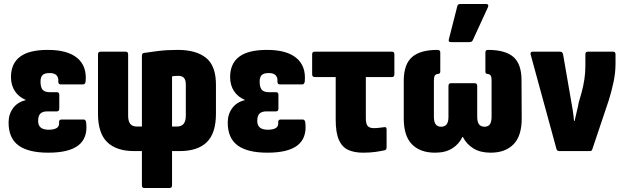

<svg xmlns="http://www.w3.org/2000/svg" viewBox="-20 -757 3121 962"><path d="M222 8Q122 8 72.5 -28.5Q23 -65 23 -143Q23 -184 45 -214.5Q67 -245 108 -255V-257Q74 -271 54.5 -300.5Q35 -330 35 -371Q35 -438 80 -472.5Q125 -507 220 -507Q319 -507 367.5 -466Q416 -425 409 -349Q407 -334 396 -334H285Q272 -334 272 -348Q274 -368 263.5 -379.5Q253 -391 229 -391Q203 -391 193 -380.5Q183 -370 183 -348Q183 -320 193.5 -307.5Q204 -295 230 -295H265Q277 -295 277 -282V-213Q277 -199 265 -199H218Q193 -199 182 -187.5Q171 -176 171 -151Q171 -129 184 -118Q197 -107 224 -107Q250 -107 264 -115.5Q278 -124 276 -144Q275 -158 288 -158H400Q410 -158 412 -141Q420 -66 373 -29Q326 8 222 8Z M703 185Q691 185 691 172V0H652Q563 0 517 -45Q471 -90 471 -187V-485Q471 -498 484 -498H609Q622 -498 622 -485V-177Q622 -150 632.5 -136.5Q643 -123 666 -123H691V-478Q691 -491 703 -492Q729 -496 772.5 -501.5Q816 -507 871 -507Q963 -507 1012.5 -467Q1062 -427 1062 -333V-187Q1062 -90 1016.5 -45Q971 0 880 0H842V172Q842 185 829 185ZM842 -123H866Q889 -123 900 -136.5Q911 -150 911 -177V-333Q911 -356 902 -366.5Q893 -377 873 -377Q865 -377 857 -376.5Q849 -376 842 -374Z M1320 8Q1220 8 1170.5 -28.5Q1121 -65 1121 -143Q1121 -184 1143 -214.5Q1165 -245 1206 -255V-257Q1172 -271 1152.5 -300.5Q1133 -330 1133 -371Q1133 -438 1178 -472.5Q1223 -507 1318 -507Q1417 -507 1465.5 -466Q1514 -425 1507 -349Q1505 -334 1494 -334H1383Q1370 -334 1370 -348Q1372 -368 1361.5 -379.5Q1351 -391 1327 -391Q1301 -391 1291 -380.5Q1281 -370 1281 -348Q1281 -320 1291.5 -307.5Q1302 -295 1328 -295H1363Q1375 -295 1375 -282V-213Q1375 -199 1363 -199H1316Q1291 -199 1280 -187.5Q1269 -176 1269 -151Q1269 -129 1282 -118Q1295 -107 1322 -107Q1348 -107 1362 -115.5Q1376 -124 1374 -144Q1373 -158 1386 -158H1498Q1508 -158 1510 -141Q1518 -66 1471 -29Q1424 8 1320 8Z M1799 8Q1755 8 1724.5 -6Q1694 -20 1678 -56Q1662 -92 1662 -156V-371H1557Q1544 -371 1544 -385V-485Q1544 -498 1556 -498H1944Q1956 -498 1956 -485V-385Q1956 -371 1944 -371H1813V-164Q1813 -137 1822 -126Q1831 -115 1854 -115Q1868 -115 1882.5 -117Q1897 -119 1907 -120Q1917 -121 1917 -109V-19Q1917 -6 1907 -4Q1889 0 1862 4Q1835 8 1799 8Z M2160 8Q2085 8 2044 -34Q2003 -76 2003 -163V-356Q2004 -436 2045 -471.5Q2086 -507 2172 -507Q2186 -507 2186 -494V-399Q2186 -388 2177 -387Q2164 -386 2159 -379Q2154 -372 2154 -353V-172Q2154 -145 2163.5 -133.5Q2173 -122 2190 -122Q2208 -122 2217.5 -133.5Q2227 -145 2227 -172V-326Q2227 -340 2239 -340H2359Q2371 -340 2371 -326V-172Q2371 -145 2380.5 -133.5Q2390 -122 2408 -122Q2425 -122 2434 -133.5Q2443 -145 2443 -172V-353Q2443 -372 2438 -379Q2433 -386 2420 -387Q2412 -388 2412 -399V-494Q2412 -507 2425 -507Q2512 -507 2552.5 -471.5Q2593 -436 2593 -356L2594 -163Q2594 -76 2553 -34Q2512 8 2438 8Q2387 8 2352.5 -13Q2318 -34 2299 -71H2297Q2280 -35 2246 -13.5Q2212 8 2160 8ZM2239 -546Q2225 -546 2229 -560L2271 -725Q2272 -732 2276.5 -734.5Q2281 -737 2287 -737H2415Q2432 -737 2424 -719L2349 -556Q2345 -546 2332 -546Z M2782 0Q2771 0 2768 -11L2639 -483Q2635 -498 2649 -498H2786Q2798 -498 2801 -486L2840 -261Q2845 -233 2849.5 -205.5Q2854 -178 2856 -151H2859Q2864 -175 2870 -198.5Q2876 -222 2880 -245L2894 -293Q2903 -327 2908 -359.5Q2913 -392 2913 -427V-485Q2913 -498 2925 -498H3053Q3064 -498 3064 -484V-438Q3064 -394 3054.5 -348Q3045 -302 3030 -254L2948 -10Q2946 0 2935 0Z"/></svg>

Font: Sofia Sans Condensed Black
Style: Regular
Weight: 900
Designer: Botio Nikoltchev, Ani Petrova
Foundry: lettersoup
Version: Version 4.101